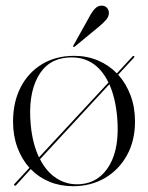

<svg xmlns="http://www.w3.org/2000/svg" viewBox="-20 -632 510 662"><path d="M30 7.5Q27 5 29.5 2.5L81.5 -53.5Q55 -83 40 -123.5Q25 -164 25 -213Q25 -280 51.2 -331Q77.5 -382 125 -410.8Q172.5 -439.5 236 -439.5Q280 -439.5 317.8 -423.5Q355.5 -407.5 383 -379L437.5 -438Q439.5 -440.5 442.5 -438.5Q444.5 -436.5 442.5 -434L387.5 -374.5Q414.5 -344.5 430 -303.5Q445.5 -262.5 445.5 -213Q445.5 -147 417.8 -96.8Q390 -46.5 341.8 -18.2Q293.5 10 232 10Q188 10 150.8 -5.2Q113.5 -20.5 86 -49L35 7Q32.5 9.5 30 7.5ZM86 -201.5Q92 -137 114.5 -89.5L354 -347.5Q308.5 -441 213 -433.5Q143.5 -428.5 110 -366Q76.5 -303.5 86 -201.5ZM257 3Q322.5 -2 357.8 -62.8Q393 -123.5 384 -228Q378 -294.5 357 -341.5L118 -83Q141 -38 177.2 -15.8Q213.5 6.5 257 3ZM286.5 -571Q296.5 -590.5 306.8 -601.5Q317 -612.5 330 -612.5Q342.5 -612.5 349 -604.8Q355.5 -597 355.5 -588Q355.5 -575 346.2 -564.2Q337 -553.5 324 -542.5L238 -471.5Q234.5 -469 232.5 -471Q231 -472.5 233.5 -476Z"/></svg>

Font: Fraunces 144pt S000 Light
Style: Regular
Weight: 300
Version: Version 1.000; ttfautohint (v1.8.3)